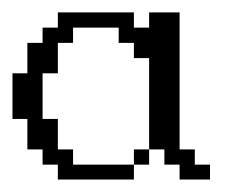

<svg xmlns="http://www.w3.org/2000/svg" viewBox="-20 -288 381 308"><path d="M194.8 -23.9V-48.3H219.2V-23.9ZM72.8 0V-23.9H48.3V-48.3H23.9V-97.2H0V-170.4H23.9V-219.2H48.3V-243.7H72.8V-268.1H194.8V-243.7H219.2V-268.1H268.1V-48.3H292.5V-23.9H316.9V0H268.1V-23.9H243.7V-48.3H219.2V-194.8H194.8V-219.2H170.4V-243.7H97.2V-219.2H72.8V-170.4H48.3V-97.2H72.8V-48.3H97.2V-23.9H194.8V0Z"/></svg>

Font: FS Mondwest Regular
Style: Regular
Weight: 400
Designer: NZWStudios2024
Foundry: https://fontstruct.com
Version: Version 1.0